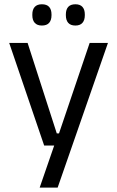

<svg xmlns="http://www.w3.org/2000/svg" viewBox="-20 -684 534 876"><path d="M285.5 -75.5 243 -57 389 -488H472.5L243 172H161L238 -51L273.5 -20H181.5L22 -488H106L239 -75.5ZM171 -567.5Q149.5 -567.5 138.5 -579.8Q127.5 -592 127.5 -614.5V-618Q127.5 -640.5 138.5 -652.5Q149.5 -664.5 171 -664.5Q193.5 -664.5 204.2 -652.5Q215 -640.5 215 -618V-614.5Q215 -592 204.2 -579.8Q193.5 -567.5 171 -567.5ZM324 -567.5Q302 -567.5 291.2 -579.8Q280.5 -592 280.5 -614.5V-618Q280.5 -640.5 291.2 -652.5Q302 -664.5 324 -664.5Q345.5 -664.5 356.2 -652.5Q367 -640.5 367 -618V-614.5Q367 -592 356.2 -579.8Q345.5 -567.5 324 -567.5Z"/></svg>

Font: Anek Gujarati
Style: Regular
Weight: 400
Designer: Mrunmayee Ghaisas (Gujarati), Yesha Goshar (Latin)
Foundry: Ek Type
Version: Version 1.003